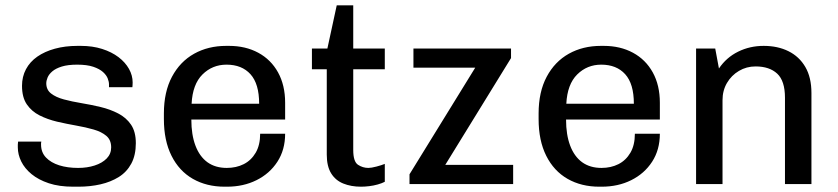

<svg xmlns="http://www.w3.org/2000/svg" viewBox="-20 -694 3161 724"><path d="M256 10Q203 10 164 -3Q125 -16 99 -37.4Q73 -58.8 60.1 -85.1Q47.2 -111.5 47.2 -138Q47.2 -144.2 47.2 -148.4Q47.2 -152.5 48.2 -160H135.8Q134.8 -156.8 134.8 -154.1Q134.8 -151.5 134.8 -149Q134.8 -119.5 153.4 -100Q172 -80.5 203.4 -70.6Q234.8 -60.8 274.5 -60.8Q308.8 -60.8 337.1 -70Q365.5 -79.2 382.4 -96.5Q399.2 -113.8 399.2 -138.2Q399.2 -166.2 381.1 -181.6Q363 -197 333.1 -205.6Q303.2 -214.2 267.4 -220.5Q231.5 -226.8 195.2 -235.2Q159 -243.8 129.1 -258.9Q99.2 -274 81.1 -300.5Q63 -327 63 -370.5Q63 -404.8 77.9 -432.9Q92.8 -461 120.6 -480.4Q148.5 -499.8 187 -510.4Q225.5 -521 272 -521H285Q329 -521 365.1 -509.5Q401.2 -498 426.9 -478.5Q452.5 -459 466.4 -434.2Q480.2 -409.5 480.2 -383Q480.2 -378.2 479.8 -372.5Q479.2 -366.8 479.2 -365.2H391V-376Q391 -385.8 386.2 -398.1Q381.5 -410.5 368.4 -422.4Q355.2 -434.2 331.8 -442.2Q308.2 -450.2 270.8 -450.2Q236 -450.2 213.1 -443.1Q190.2 -436 177.4 -425Q164.5 -414 159.5 -401.9Q154.5 -389.8 154.5 -380Q154.5 -355.5 172.6 -341.4Q190.8 -327.2 221 -319.1Q251.2 -311 287.5 -305Q323.8 -299 359.6 -290.4Q395.5 -281.8 425.8 -266.1Q456 -250.5 474.1 -223.9Q492.2 -197.2 492.2 -154.2Q492.2 -109 475.2 -77.2Q458.2 -45.5 428 -26.6Q397.8 -7.8 358.9 1.1Q320 10 276 10Z M827 10Q759 10 707.2 -19.6Q655.5 -49.2 626.8 -106.5Q598 -163.8 598 -245V-266Q598 -347.5 628.5 -404.6Q659 -461.8 712 -491.4Q765 -521 833 -521H843.8Q906 -521 953.9 -495.1Q1001.8 -469.2 1028.5 -420.9Q1055.2 -372.5 1055.2 -306.5V-243.2H701.5Q701.5 -186 717 -144.9Q732.5 -103.8 762.2 -82.2Q792 -60.8 835.2 -60.8Q870.8 -60.8 899 -75Q927.2 -89.2 944.1 -118Q961 -146.8 961 -189.8H1055.2Q1055.2 -129 1026 -84.1Q996.8 -39.2 947.2 -14.6Q897.8 10 835.8 10ZM702.5 -302.8H957.2Q957.2 -378 924.5 -414.1Q891.8 -450.2 834.2 -450.2Q780.8 -450.2 743.5 -413.2Q706.2 -376.2 702.5 -302.8Z M1341.2 10Q1304 10 1274.5 -1.9Q1245 -13.8 1228.6 -40.5Q1212.2 -67.2 1212.2 -110.8V-432.8H1156.2V-511H1214.5L1249.8 -674H1312V-511H1431V-432.8H1312V-128.5Q1312 -84.5 1330 -72.6Q1348 -60.8 1369 -60.8Q1380 -60.8 1399.5 -65.9Q1419 -71 1431 -76V-8.5Q1420 -2.8 1404.4 1.6Q1388.8 6 1372.2 8Q1355.8 10 1341.2 10Z M1524.2 0V-36.8L1772 -438.8H1539V-511H1907V-475L1659 -72.2H1915V0Z M2240 10Q2172 10 2120.2 -19.6Q2068.5 -49.2 2039.8 -106.5Q2011 -163.8 2011 -245V-266Q2011 -347.5 2041.5 -404.6Q2072 -461.8 2125 -491.4Q2178 -521 2246 -521H2256.8Q2319 -521 2366.9 -495.1Q2414.8 -469.2 2441.5 -420.9Q2468.2 -372.5 2468.2 -306.5V-243.2H2114.5Q2114.5 -186 2130 -144.9Q2145.5 -103.8 2175.2 -82.2Q2205 -60.8 2248.2 -60.8Q2283.8 -60.8 2312 -75Q2340.2 -89.2 2357.1 -118Q2374 -146.8 2374 -189.8H2468.2Q2468.2 -129 2439 -84.1Q2409.8 -39.2 2360.2 -14.6Q2310.8 10 2248.8 10ZM2115.5 -302.8H2370.2Q2370.2 -378 2337.5 -414.1Q2304.8 -450.2 2247.2 -450.2Q2193.8 -450.2 2156.5 -413.2Q2119.2 -376.2 2115.5 -302.8Z M2604.8 0V-511H2677L2691 -435.8Q2719.2 -477.5 2763.4 -499.2Q2807.5 -521 2859.8 -521Q2912.8 -521 2953.2 -500.9Q2993.8 -480.8 3016.8 -441.4Q3039.8 -402 3039.8 -343.2V0H2940V-325.5Q2940 -389 2910.8 -416.2Q2881.5 -443.5 2829.2 -443.5Q2794.8 -443.5 2766.4 -426.6Q2738 -409.8 2721.2 -381.1Q2704.5 -352.5 2704.5 -316.2V0Z"/></svg>

Font: Chivo Medium
Style: Regular
Weight: 500
Designer: Hector Gatti
Foundry: Omnibus-Type
Version: Version 2.002